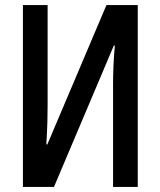

<svg xmlns="http://www.w3.org/2000/svg" viewBox="-20 -734 630 754"><path d="M70 0V-714H167V-318Q167 -289 166 -253.5Q165 -218 162 -167H166L398 -714H521V0H424V-405Q424 -436 425.5 -473.5Q427 -511 431 -555H427L192 0Z"/></svg>

Font: Noto Sans ExtraCondensed Medium
Style: Regular
Weight: 500
Width: 2
Designer: Monotype Design Team
Foundry: Monotype Imaging Inc.
Version: Version 2.013; ttfautohint (v1.8.4.7-5d5b)